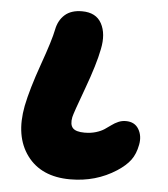

<svg xmlns="http://www.w3.org/2000/svg" viewBox="-47 -700 612 699"><g transform="rotate(5 258.5 -350.5)"><path d="M234.9 -43.9Q128.9 -43.9 77.1 -113.8Q25.4 -183.6 46.9 -295.9Q59.6 -358.9 92.5 -451.4Q125.5 -543.9 132.8 -582Q139.6 -616.7 162.6 -637Q185.5 -657.2 225.1 -657.2Q276.4 -657.2 296.6 -619.9Q316.9 -582.5 305.2 -525.9Q294.4 -469.7 260.3 -377.2Q226.1 -284.7 223.1 -270Q217.8 -242.7 229.2 -230.2Q240.7 -217.8 272 -217.8Q294.9 -217.8 313.5 -223.4Q332 -229 344.2 -237.1Q356.4 -245.1 367.4 -253.4Q378.4 -261.7 391.4 -267.3Q404.3 -272.9 418.9 -272.9Q451.2 -272.9 465.8 -248.3Q480.5 -223.6 474.1 -190.9Q467.8 -157.2 451.4 -135Q435.1 -112.8 402.8 -91.8Q328.6 -43.9 234.9 -43.9Z"/></g></svg>

Font: Shantell Sans Irregular
Style: Italic
Weight: 800
Italic angle: -11.31°
Designer: Stephen Nixon, Anya Danilova, Shantell Martin
Foundry: Arrow Type
Version: Version 1.006;[9816181b4]